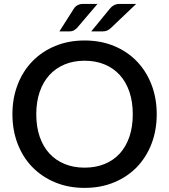

<svg xmlns="http://www.w3.org/2000/svg" viewBox="-20 -930 844 958"><path d="M762 -360C762 -413.3 753.3 -462.5 736 -507.5C718.7 -552.5 694.2 -591.3 662.8 -624C631.2 -656.7 593.4 -682.2 549.2 -700.5C505.1 -718.8 456 -728 402 -728C348.3 -728 299.4 -718.8 255.3 -700.5C211.1 -682.2 173.2 -656.7 141.5 -624C109.8 -591.3 85.3 -552.5 68 -507.5C50.7 -462.5 42 -413.3 42 -360C42 -306.7 50.7 -257.5 68 -212.5C85.3 -167.5 109.8 -128.8 141.5 -96.2C173.2 -63.8 211.1 -38.3 255.3 -20C299.4 -1.7 348.3 7.5 402 7.5C456 7.5 505.1 -1.7 549.2 -20C593.4 -38.3 631.2 -63.8 662.8 -96.2C694.2 -128.8 718.7 -167.5 736 -212.5C753.3 -257.5 762 -306.7 762 -360ZM642.5 -360C642.5 -318.3 636.9 -281 625.8 -248C614.6 -215 598.6 -187.1 577.8 -164.2C556.9 -141.4 531.7 -123.9 502 -111.8C472.3 -99.6 439 -93.5 402 -93.5C365.3 -93.5 332.2 -99.6 302.5 -111.8C272.8 -123.9 247.5 -141.4 226.5 -164.2C205.5 -187.1 189.3 -215 178 -248C166.7 -281 161 -318.3 161 -360C161 -401.3 166.7 -438.5 178 -471.5C189.3 -504.5 205.5 -532.5 226.5 -555.5C247.5 -578.5 272.8 -596.2 302.5 -608.5C332.2 -620.8 365.3 -627 402 -627C439 -627 472.3 -620.8 502 -608.5C531.7 -596.2 556.9 -578.5 577.8 -555.5C598.6 -532.5 614.6 -504.5 625.8 -471.5C636.9 -438.5 642.5 -401.3 642.5 -360ZM466.5 -910.5H396.5C384.5 -910.5 374.6 -908.3 366.8 -904C358.9 -899.7 352.7 -893.7 348 -886L276.5 -773.5H327.5C335.8 -773.5 342.5 -774.9 347.5 -777.8C352.5 -780.6 357.8 -784.5 363.5 -789.5ZM659.5 -910.5H578.5C566.5 -910.5 556.5 -908.3 548.5 -904C540.5 -899.7 533.5 -893.7 527.5 -886L435.5 -773.5H493C501.3 -773.5 508.5 -774.8 514.5 -777.5C520.5 -780.2 526.5 -784.2 532.5 -789.5Z"/></svg>

Font: Lato Semibold
Style: Regular
Weight: 600
Designer: Lukasz Dziedzic
Foundry: tyPoland Lukasz Dziedzic
Version: Version 2.006; 2014-01-15